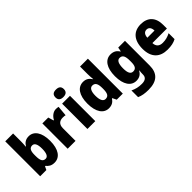

<svg xmlns="http://www.w3.org/2000/svg" viewBox="66 -1743 2955 2955"><g transform="rotate(-45 1543.5 -266.0)"><path d="M233 -586V-760H62V0H197L223 -55H233C265 -17 299 10 368 10C483 10 557 -92 557 -277C557 -459 483 -561 372 -561C305 -561 262 -529 233 -480H227C231 -517 233 -552 233 -586ZM311 -423C360 -423 384 -374 384 -279C384 -180 359 -130 313 -130C254 -130 233 -174 233 -268V-295C233 -382 256 -423 311 -423Z M964 -561C903 -561 850 -514 824 -462H815L789 -551H661V0H832V-275C832 -367 888 -393 944 -393C973 -393 989 -391 1003 -387L1018 -555C1003 -558 982 -561 964 -561Z M1177 -772C1123 -772 1086 -752 1086 -690C1086 -630 1124 -609 1177 -609C1230 -609 1269 -630 1269 -690C1269 -751 1231 -772 1177 -772ZM1262 -551H1091V0H1262Z M1552 10C1621 10 1660 -20 1690 -65H1697L1729 0H1861V-760H1690V-598C1690 -561 1693 -515 1697 -481H1693C1663 -530 1621 -561 1555 -561C1441 -561 1366 -460 1366 -276C1366 -92 1440 10 1552 10ZM1616 -128C1569 -128 1539 -174 1539 -274C1539 -372 1568 -420 1615 -420C1678 -420 1699 -373 1699 -281V-260C1698 -169 1676 -128 1616 -128Z M2153 -561C2038 -561 1964 -458 1964 -274C1964 -92 2037 10 2150 10C2219 10 2260 -21 2288 -71H2294C2290 -47 2288 -18 2288 1V11C2288 73 2249 102 2176 102C2103 102 2052 89 1989 60V205C2045 230 2104 240 2184 240C2373 240 2459 151 2459 -14V-551H2312L2299 -483H2293C2263 -533 2221 -561 2153 -561ZM2213 -424C2277 -424 2297 -376 2297 -280V-255C2297 -168 2275 -127 2216 -127C2163 -127 2138 -172 2138 -271C2138 -372 2163 -424 2213 -424Z M2810 -561C2657 -561 2562 -465 2562 -272C2562 -82 2665 10 2828 10C2910 10 2966 -2 3017 -30V-159C2960 -130 2912 -117 2849 -117C2774 -117 2735 -158 2733 -228H3049V-310C3049 -474 2959 -561 2810 -561ZM2816 -439C2865 -439 2891 -400 2892 -341H2736C2740 -409 2771 -439 2816 -439Z"/></g></svg>

Font: Noto Sans Bengali SemiCondensed ExtraBold
Style: Regular
Weight: 800
Width: 4
Designer: Joana Ranito - Universal Thirst; Jelle Bosma - Monotype Design Team
Foundry: Universal Thirst ehf.
Version: Version 3.000